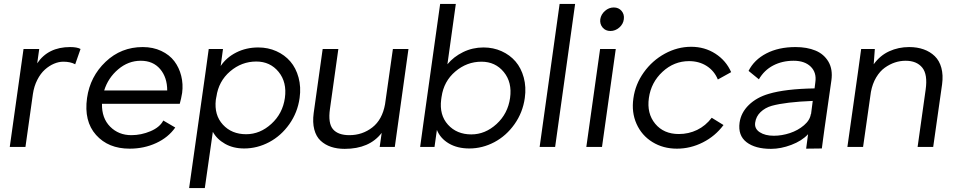

<svg xmlns="http://www.w3.org/2000/svg" viewBox="-20 -750 4883 980"><path d="M337.9 -509.8Q373.5 -509.8 391.1 -500L363.8 -421.9Q339.8 -435.1 303.2 -435.1Q279.8 -435.1 255.6 -424.8Q231.4 -414.6 209.2 -394.8Q187 -375 170.4 -342.5Q153.8 -310.1 147.9 -270L109.9 0H29.8L100.1 -500H180.2L169.9 -426.8Q225.6 -509.8 337.9 -509.8Z M641.6 8.8Q532.7 8.8 470.2 -61.3Q407.7 -131.3 424.3 -250Q439.9 -359.4 519 -434.6Q598.1 -509.8 708.5 -509.8Q761.2 -509.8 803.2 -490Q845.2 -470.2 869.9 -437.5Q894.5 -404.8 905 -362.8Q915.5 -320.8 909.7 -275.9Q904.8 -246.1 897.5 -220.2H500.5Q499 -147 542.2 -103.5Q585.4 -60.1 650.4 -60.1Q700.7 -60.1 748.3 -80.3Q795.9 -100.6 813.5 -134.8L874.5 -99.1Q838.9 -48.3 777.1 -19.8Q715.3 8.8 641.6 8.8ZM511.7 -288.1H833.5Q833.5 -355 797.4 -397.5Q761.2 -439.9 698.7 -439.9Q634.8 -439.9 583.3 -396.2Q531.7 -352.5 511.7 -288.1Z M1118.2 -500 1106.4 -413.1Q1135.3 -456.5 1186 -482.2Q1236.8 -507.8 1298.3 -507.8Q1348.1 -507.8 1390.6 -488.8Q1433.1 -469.7 1461.9 -436.3Q1490.7 -402.8 1503.9 -354.2Q1517.1 -305.7 1509.3 -250Q1499 -175.8 1456.8 -116.2Q1414.6 -56.6 1353.8 -24.4Q1293 7.8 1226.1 7.8Q1170.4 7.8 1128.7 -15.9Q1086.9 -39.6 1066.4 -77.1L1025.4 210H945.3L1029.3 -382.8L1045.4 -500ZM1081.5 -240.2Q1072.8 -162.6 1117.7 -113.8Q1162.6 -64.9 1236.3 -64.9Q1307.1 -64.9 1365 -117.7Q1422.9 -170.4 1434.1 -250Q1445.3 -330.1 1402.1 -383.1Q1358.9 -436 1288.1 -436Q1213.4 -436 1154.5 -385.7Q1095.7 -335.4 1084.5 -255.9V-256.8Z M1739.3 9.8Q1700.7 9.8 1669.9 -0.5Q1639.2 -10.7 1616.5 -31.7Q1593.8 -52.7 1584.2 -88.9Q1574.7 -125 1581.1 -172.9L1627 -500H1707L1664.1 -193.8Q1653.8 -120.6 1679.7 -90.3Q1705.6 -60.1 1763.2 -60.1Q1829.6 -60.1 1880.4 -99.6Q1931.2 -139.2 1945.3 -217.8L1985.4 -500H2064.9L1995.1 0H1918L1928.2 -71.8Q1865.7 9.8 1739.3 9.8Z M2226.6 -730H2306.6L2263.7 -421.9Q2295.4 -460.4 2343.8 -484.1Q2392.1 -507.8 2447.8 -507.8Q2497.6 -507.8 2540 -488.8Q2582.5 -469.7 2611.3 -436.3Q2640.1 -402.8 2653.3 -354.2Q2666.5 -305.7 2658.7 -250Q2648.4 -175.8 2606.2 -116.2Q2564 -56.6 2503.2 -24.4Q2442.4 7.8 2375.5 7.8Q2314.5 7.8 2271 -17.8Q2227.5 -43.5 2210 -86.9L2197.8 0H2124.5L2140.6 -117.2ZM2231.9 -242.2Q2221.7 -163.1 2266.6 -113.5Q2311.5 -64 2385.7 -64Q2456.5 -64 2514.4 -116.9Q2572.3 -169.9 2583.5 -250Q2594.7 -329.6 2551.5 -382.3Q2508.3 -435.1 2437.5 -435.1Q2362.8 -435.1 2304 -385Q2245.1 -335 2233.9 -255.9V-256.8Z M2836.4 -730H2915.5L2813.5 0H2734.4Z M3043.9 -651.9Q3047.9 -676.8 3067.9 -694.3Q3087.9 -711.9 3112.8 -711.9Q3137.7 -711.9 3152.6 -694.3Q3167.5 -676.8 3164.1 -651.9Q3161.1 -627 3140.9 -609.4Q3120.6 -591.8 3095.7 -591.8Q3070.8 -591.8 3055.9 -609.4Q3041 -627 3043.9 -651.9ZM2972.7 0 3043 -500H3123L3052.7 0Z M3212.9 -248Q3222.7 -319.8 3265.9 -380.4Q3309.1 -440.9 3373.5 -476.1Q3438 -511.2 3507.8 -511.2Q3576.7 -511.2 3631.3 -476.1Q3686 -440.9 3711.9 -381.8L3644 -344.2Q3626 -388.2 3587.2 -413.1Q3548.3 -438 3497.1 -438Q3420.4 -438 3361.8 -383.8Q3303.2 -329.6 3292 -250Q3280.8 -170.9 3324.2 -118.4Q3367.7 -65.9 3444.8 -65.9Q3495.1 -65.9 3538.3 -86.9Q3581.5 -107.9 3612.8 -148.9L3672.9 -111.8Q3630.9 -55.2 3567.6 -23.2Q3504.4 8.8 3435.1 8.8Q3364.7 8.8 3310.1 -24.9Q3255.4 -58.6 3229 -117.7Q3202.6 -176.8 3212.9 -248Z M4040.5 -509.8Q4099.1 -509.8 4142.3 -491.9Q4185.5 -474.1 4208.5 -435.1Q4231.4 -396 4223.6 -339.8L4188.5 -94.2Q4186 -75.7 4181.2 -40.5Q4176.3 -5.4 4174.8 7.8L4094.7 8.8Q4097.7 -16.1 4104.5 -64.9Q4072.8 -30.8 4019 -10.5Q3965.3 9.8 3915.5 9.8Q3834.5 9.8 3790.3 -24.4Q3746.1 -58.6 3754.9 -124Q3762.2 -175.3 3802 -214.1Q3841.8 -252.9 3903.8 -271Q3988.8 -296.4 4137.7 -298.8L4141.6 -330.1Q4148.9 -379.4 4118.2 -409.7Q4087.4 -439.9 4030.8 -439.9Q3972.7 -439.9 3926.5 -415.8Q3880.4 -391.6 3853.5 -345.2L3800.8 -388.2Q3829.1 -444.8 3891.6 -477.3Q3954.1 -509.8 4040.5 -509.8ZM3834.5 -124Q3830.1 -93.3 3857.7 -75.2Q3885.3 -57.1 3929.7 -57.1Q3970.7 -57.1 4012 -70.8Q4053.2 -84.5 4083.7 -110.6Q4114.3 -136.7 4118.7 -168L4119.6 -167L4128.4 -234.9Q3990.7 -229.5 3919.4 -210Q3885.3 -200.2 3862.1 -178Q3838.9 -155.8 3834.5 -124Z M4620.6 -509.8Q4661.6 -509.8 4694.6 -498Q4727.5 -486.3 4751.2 -463.4Q4774.9 -440.4 4784.9 -403.6Q4794.9 -366.7 4788.6 -319.8L4743.2 0H4663.6L4704.6 -292Q4715.8 -370.1 4687.3 -405Q4658.7 -439.9 4602.5 -439.9Q4574.7 -439.9 4548.1 -431.2Q4521.5 -422.4 4496.3 -404.5Q4471.2 -386.7 4452.1 -354.7Q4433.1 -322.8 4425.3 -280.8L4385.3 0H4305.2L4359.4 -382.8L4375.5 -500H4445.3L4439.5 -421.9Q4471.7 -466.8 4518.8 -488.3Q4565.9 -509.8 4620.6 -509.8Z"/></svg>

Font: Human Sans
Style: Italic
Weight: 400
Italic angle: -8°
Designer: Tim Radville
Foundry: Continuum
Version: Version 1.000;FEAKit 1.0